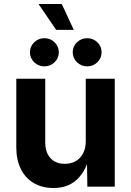

<svg xmlns="http://www.w3.org/2000/svg" viewBox="-20 -944 663 971"><path d="M250.3 6.8Q193.8 6.8 151.4 -17.8Q109 -42.5 85.7 -88.7Q62.4 -134.9 62.4 -198.7V-545.9H208.8V-224.2Q208.8 -173.3 235.2 -144.4Q261.5 -115.5 307.8 -115.5Q339 -115.5 362.7 -129Q386.5 -142.6 400.1 -168.3Q413.7 -194 413.7 -229.8V-545.9H560.3V0H421.8L419.7 -136.3H428.3Q406.6 -67.5 362.6 -30.3Q318.6 6.8 250.3 6.8ZM420.9 -608.4Q390.7 -608.4 369.2 -629.4Q347.8 -650.3 347.8 -679.7Q347.8 -709.2 369.2 -730Q390.7 -750.8 420.9 -750.8Q451.2 -750.8 472.5 -730Q493.8 -709.2 493.8 -679.7Q493.8 -650.2 472.5 -629.3Q451.2 -608.4 420.9 -608.4ZM204.6 -608.4Q174.3 -608.4 152.8 -629.4Q131.4 -650.3 131.4 -679.7Q131.4 -709.2 152.8 -730Q174.3 -750.8 204.6 -750.8Q234.8 -750.8 256.1 -730Q277.5 -709.2 277.5 -679.7Q277.5 -650.2 256.1 -629.3Q234.8 -608.4 204.6 -608.4ZM263.9 -793.1 174.7 -923.9H292.3L353.1 -793.1Z"/></svg>

Font: Inter Variable LoSnoCo
Style: Regular
Weight: 400
Designer: Rasmus Andersson
Foundry: rsms
Version: Version 4.000;git-a52131595; featfreeze: case,dlig,ss01,ss02